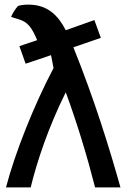

<svg xmlns="http://www.w3.org/2000/svg" viewBox="-20 -804 547 832"><path d="M265 -404C190 -254 140 -103 113 8H6C45 -142 128 -350 212 -509C208 -530 205 -547 201 -565C165 -553 126 -539 91 -528L64 -604C90 -613 115 -621 141 -630C117 -687 99 -710 59 -721C44 -726 34 -728 28 -731C35 -747 46 -765 58 -778C66 -781 82 -784 103 -784C188 -784 233 -735 265 -673C306 -687 350 -704 389 -717L417 -640L298 -599C388 -376 454 -163 502 8H392C359 -122 315 -268 265 -404Z"/></svg>

Font: Repo Medium
Style: Regular
Weight: 500
Designer: Stefan Peev
Foundry: Context Ltd
Version: Version 1.502